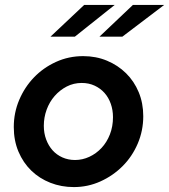

<svg xmlns="http://www.w3.org/2000/svg" viewBox="-20 -750 687 780"><path d="M36 0ZM36 -234Q36 -292 58 -344Q80 -396 118 -435.5Q156 -475 207.5 -498.5Q259 -522 318 -522Q370 -522 414.5 -503.5Q459 -485 492 -452.5Q525 -420 543.5 -375.5Q562 -331 562 -278Q562 -219 539.5 -166.5Q517 -114 478 -75Q439 -36 388 -13Q337 10 280 10Q229 10 184.5 -7.5Q140 -25 107 -57Q74 -89 55 -134Q36 -179 36 -234ZM285 -100Q315 -100 343 -113Q371 -126 392.5 -149Q414 -172 426.5 -204Q439 -236 439 -274Q439 -303 430 -328.5Q421 -354 404.5 -372.5Q388 -391 364.5 -402Q341 -413 312 -413Q279 -413 251 -398.5Q223 -384 202 -360Q181 -336 169.5 -304.5Q158 -273 158 -239Q158 -209 167.5 -183.5Q177 -158 193.5 -139.5Q210 -121 233.5 -110.5Q257 -100 285 -100ZM322 -730H446L284 -601H185ZM520 -730H647L477 -601H384Z"/></svg>

Font: Rosa Sans SemiBold
Style: Italic
Weight: 600
Italic angle: -12°
Designer: Pentagram / MCKL
Foundry: Pentagram / MCKL
Version: Version 1.005;September 16, 2019;FontCreator 11.5.0.2425 64-